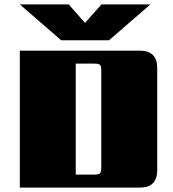

<svg xmlns="http://www.w3.org/2000/svg" viewBox="-20 -852 786 872"><path d="M475 -669H258L70 -832H292L366 -748L441 -832H663ZM440 -90V-532Q440 -552 434 -557.5Q428 -563 409 -563H324V-59H409Q428 -59 434 -64.5Q440 -70 440 -90ZM70 -622H615Q694 -622 694 -543V-79Q694 0 615 0H70Z"/></svg>

Font: Sarpanch Black
Style: Regular
Weight: 900
Designer: Manushi Parikh (Devanagari and Latin), Jyotish Sonowal (Devanagari)
Foundry: Indian Type Foundry
Version: Version 2.004;PS 1.0;hotconv 1.0.78;makeotf.lib2.5.61930; tt